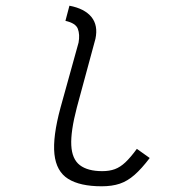

<svg xmlns="http://www.w3.org/2000/svg" viewBox="-20 -638 640 672"><path d="M336 14Q260 14 218.5 -12Q177 -38 170.5 -98.5Q164 -159 192 -262L255 -489Q260 -517 252.5 -537Q245 -557 209 -565L223 -618Q276 -608 300 -578.5Q324 -549 314 -502L249 -262Q227 -178 229.5 -129.5Q232 -81 259.5 -60Q287 -39 338 -39Q363 -39 382 -46Q401 -53 419 -70Q437 -87 459 -117L504 -85Q476 -48 451 -26Q426 -4 399 5Q372 14 336 14Z"/></svg>

Font: Victor Mono Thin ExtraLight
Style: Italic
Weight: 250
Italic angle: -12°
Monospace: yes
Version: Version 1.561;gftools[0.9.30]